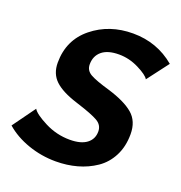

<svg xmlns="http://www.w3.org/2000/svg" viewBox="-151 -826 890 946"><g transform="rotate(20 293.5 -353.5)"><path d="M-21 -84 65 -203Q79 -179 141 -147.5Q203 -116 272 -116Q330 -116 360.5 -139Q391 -162 391 -202Q391 -236 359.5 -254Q328 -272 252 -296Q244 -299 240 -300Q161 -325 124 -360Q87 -395 87 -453Q87 -572 175.5 -643.5Q264 -715 388 -715Q514 -715 608 -636L523 -524Q513 -543 462.5 -568.5Q412 -594 358 -594Q299 -594 268.5 -568.5Q238 -543 238 -499Q238 -467 267 -450.5Q296 -434 369 -413Q458 -386 501.5 -349Q545 -312 545 -244Q545 -179 519.5 -129.5Q494 -80 450.5 -50.5Q407 -21 354.5 -6.5Q302 8 243 8Q168 8 98 -16.5Q28 -41 -21 -84Z"/></g></svg>

Font: Raleway-v4020
Style: Bold Italic
Weight: 700
Italic angle: -12°
Designer: Matt McInerney, Pablo Impallari, Rodrigo Fuenzalida
Foundry: Matt McInerney, Pablo Impallari, Rodrigo Fuenzalida
Version: Version 4.020;PS 004.020;hotconv 1.0.88;makeotf.lib2.5.64775